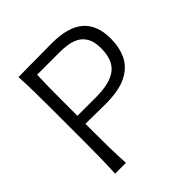

<svg xmlns="http://www.w3.org/2000/svg" viewBox="-190 -858 1002 1002"><g transform="rotate(-45 311.0 -357.5)"><path d="M94.5 0Q97.5 -60 98.5 -115.2Q99.5 -170.5 99.5 -236.5V-475Q99.5 -541 98.5 -597Q97.5 -653 94.5 -713Q138.5 -713 201 -714Q263.5 -715 342.5 -715Q462 -715 519.8 -665.2Q577.5 -615.5 577.5 -514.5Q577.5 -450.5 553.8 -400.2Q530 -350 473 -321Q416 -292 316.5 -292Q281.5 -292 240.2 -292.8Q199 -293.5 169 -293.5V-236.5Q169 -170.5 170 -115.2Q171 -60 174.5 0ZM338 -653H172Q170 -607.5 169.5 -562.5Q169 -517.5 169 -465.5V-352.5H305Q409.5 -352.5 457.8 -390Q506 -427.5 506 -514Q506 -562 490.2 -590Q474.5 -618 449 -631.5Q423.5 -645 394.2 -649Q365 -653 338 -653Z"/></g></svg>

Font: Commissioner Flair Light
Style: Regular
Weight: 300
Designer: Kostas Bartsokas
Foundry: Kostas Bartsokas
Version: Version 1.000; ttfautohint (v1.8.3)